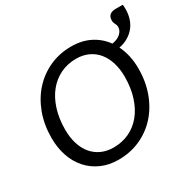

<svg xmlns="http://www.w3.org/2000/svg" viewBox="-171 -966 1164 1153"><g transform="rotate(-30 411.0 -389.0)"><path d="M710 -409Q710 -317.5 681.8 -241Q653.5 -164.5 603.2 -109.2Q553 -54 484.2 -23.2Q415.5 7.5 334.5 7.5Q268.5 7.5 215.8 -16Q163 -39.5 125.8 -81.2Q88.5 -123 68.8 -180.5Q49 -238 49 -306.5Q49 -398 77.5 -474.8Q106 -551.5 156.5 -607Q207 -662.5 275.8 -693.5Q344.5 -724.5 425 -724.5Q498.5 -724.5 555.2 -695.8Q612 -667 649 -615.5Q667 -618 681.8 -624.2Q696.5 -630.5 707 -639.8Q717.5 -649 723.5 -660.5Q729.5 -672 729.5 -685Q729.5 -693 727.2 -699Q725 -705 722.2 -710.5Q719.5 -716 717.2 -722Q715 -728 715 -736.5Q715 -786.5 771.5 -786.5H819.5Q820.5 -781 821 -771.8Q821.5 -762.5 821.5 -756.5Q821.5 -720 811.5 -689.5Q801.5 -659 782.5 -635.8Q763.5 -612.5 736.2 -596.5Q709 -580.5 674 -573.5Q691.5 -538 700.8 -496.8Q710 -455.5 710 -409ZM614 -407Q614 -461.5 600 -505.8Q586 -550 560.2 -581Q534.5 -612 497.2 -629Q460 -646 413.5 -646Q354.5 -646 305.2 -622.2Q256 -598.5 220.2 -554.5Q184.5 -510.5 164.8 -448.2Q145 -386 145 -309Q145 -254.5 158.8 -210.5Q172.5 -166.5 198.5 -135.5Q224.5 -104.5 261.5 -87.8Q298.5 -71 345 -71Q404.5 -71 454 -94.5Q503.5 -118 539 -161.8Q574.5 -205.5 594.2 -267.8Q614 -330 614 -407Z"/></g></svg>

Font: Lato
Style: Italic
Weight: 400
Italic angle: -7°
Designer: Lukasz Dziedzic
Foundry: tyPoland Lukasz Dziedzic
Version: Version 2.007; 2014-02-27